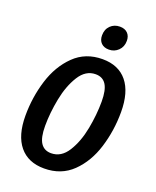

<svg xmlns="http://www.w3.org/2000/svg" viewBox="-168 -1015 912 1126"><g transform="rotate(20 288.0 -452.0)"><path d="M559 -450Q559 -334 526 -227.5Q493 -121 423 -53Q353 15 247 15Q147 15 93 -50.5Q39 -116 39 -239Q39 -354 72 -460.5Q105 -567 175.5 -636Q246 -705 352 -705Q452 -705 505.5 -639.5Q559 -574 559 -450ZM168 -222Q168 -149 190 -116Q212 -83 255 -83Q318 -83 357.5 -146Q397 -209 414 -298Q431 -387 431 -469Q431 -541 409.5 -574.5Q388 -608 344 -608Q282 -608 242.5 -545Q203 -482 185.5 -392.5Q168 -303 168 -222ZM300 -835Q300 -873 323.5 -896Q347 -919 382 -919Q413 -919 430.5 -901.5Q448 -884 448 -854Q448 -817 424 -793.5Q400 -770 366 -770Q335 -770 317.5 -787.5Q300 -805 300 -835Z"/></g></svg>

Font: Fira Sans Extra Condensed Medium
Style: Italic
Weight: 500
Width: 3
Italic angle: -8°
Designer: Carrois Corporate & Edenspiekermann AG
Foundry: Carrois Corporate GbR & Edenspiekermann AG
Version: Version 4.203